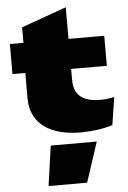

<svg xmlns="http://www.w3.org/2000/svg" viewBox="-69 -819 805 1210"><g transform="rotate(-5 333.5 -213.5)"><path d="M104 -220C104 -51 237 24 421 24C489 24 566 14 622 -5L649 -180C622 -174 592 -170 558 -170C458 -170 394 -208 394 -310V-380H620V-570H394V-770L109 -668V-570H23V-380H104ZM224 90 188 343H432L515 90Z"/></g></svg>

Font: Mattone Black
Style: Regular
Weight: 900
Width: 6
Designer: Nunzio Mazzaferro
Foundry: Collletttivo
Version: Version 2.000;Glyphs 3.2 (3217)